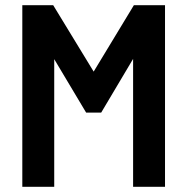

<svg xmlns="http://www.w3.org/2000/svg" viewBox="-20 -720 722 740"><path d="M66 0H189V-492L312 -286H370L493 -493V0H616V-700H496L341 -444L185 -700H66Z"/></svg>

Font: Vanilla Cream
Style: Bold
Weight: 700
Designer: Jeremy Tribby, Jinavaṁso
Foundry: Tribby Type
Version: Version 1.422;Glyphs 3.1.2 (3151)